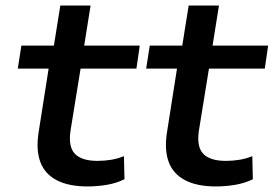

<svg xmlns="http://www.w3.org/2000/svg" viewBox="-20 -662 985 691"><path d="M295 9Q227 9 184 -13.5Q141 -36 125 -79.5Q109 -123 119 -186L155 -415H44L57 -498H174L197 -642H306L283 -498H483L471 -415H270L234 -193Q225 -134 249.5 -108.5Q274 -83 331 -83Q356 -83 380 -87Q404 -91 426 -100L428 -17Q400 -3 365.5 3Q331 9 295 9Z M757 9Q689 9 646 -13.5Q603 -36 587 -79.5Q571 -123 581 -186L617 -415H506L519 -498H636L659 -642H768L745 -498H945L933 -415H732L696 -193Q687 -134 711.5 -108.5Q736 -83 793 -83Q818 -83 842 -87Q866 -91 888 -100L890 -17Q862 -3 827.5 3Q793 9 757 9Z"/></svg>

Font: Nunito Sans 7pt SemiExpanded SemiBold
Style: Italic
Weight: 600
Width: 6
Italic angle: -9°
Designer: Vernon Adams
Foundry: Vernon Adams
Version: Version 3.101;gftools[0.9.27]